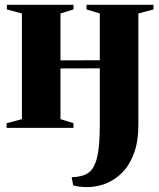

<svg xmlns="http://www.w3.org/2000/svg" viewBox="-20 -522 648 784"><path d="M335.5 242Q320.5 242 304.2 240Q288 238 279 235L272.5 201.5Q291.5 201.5 311 196.8Q330.5 192 344.5 181Q359 169 368.5 146Q378 123 382.8 83.5Q387.5 44 387.5 -18V-243L227 -242.5V-35.5L280 -19V0H7V-19L69.5 -35.5V-467L8 -483.5V-502.5H280V-483.5L227 -467V-275.5L387.5 -276V-467L333.5 -483.5V-502.5H606.5V-483.5L545 -467V-12.5Q545 55.5 527 104Q509 152.5 479 182.8Q449 213 411.8 227.5Q374.5 242 335.5 242Z"/></svg>

Font: Merriweather 144pt ExtraBold
Style: Regular
Weight: 800
Version: Version 2.100